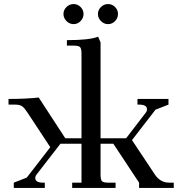

<svg xmlns="http://www.w3.org/2000/svg" viewBox="-20 -927 896 947"><path d="M22 -411V-439Q108 -439 171 -446L302 -245H382V-662Q382 -687 375 -694.5Q368 -702 343 -702H310V-729Q422 -729 464 -746L476 -718V-245H602L698 -370Q705 -378 705 -388Q705 -411 666 -411H658V-439H811V-411L747 -386L631 -236L744 -66Q771 -26 815 -26H837V0H666V-26L539 -218H476V-66Q476 -41 483 -33.5Q490 -26 515 -26H550V0H336V-26H382V-218H278L161 -67Q154 -59 154 -49Q154 -26 193 -26H201V0H48V-26L112 -51L228 -201L116 -371Q101 -394 89.5 -402.5Q78 -411 55 -411ZM308 -823Q293 -838 293 -858Q293 -878 308 -892.5Q323 -907 343 -907Q363 -907 377.5 -892.5Q392 -878 392 -858Q392 -838 377.5 -823Q363 -808 343 -808Q323 -808 308 -823ZM478 -823Q463 -838 463 -858Q463 -878 478 -892.5Q493 -907 513 -907Q533 -907 547.5 -892.5Q562 -878 562 -858Q562 -838 547.5 -823Q533 -808 513 -808Q493 -808 478 -823Z"/></svg>

Font: Dihjauti
Style: Bold
Weight: 700
Designer: T. Christopher White
Version: Version 3.0.0